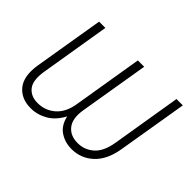

<svg xmlns="http://www.w3.org/2000/svg" viewBox="-112 -713 920 920"><g transform="rotate(45 348.0 -253.5)"><path d="M168.5 9.8Q103.5 9.8 68.8 -33.4Q34.2 -76.7 47.9 -160.6L106.9 -515.6H149.4L90.8 -160.6Q79.6 -92.8 103.8 -62Q127.9 -31.2 174.3 -31.2Q225.6 -31.2 263.2 -64.2Q300.8 -97.2 311 -160.6L369.6 -515.6H412.6L353.5 -160.6Q343.3 -97.2 369.4 -64.2Q395.5 -31.2 445.3 -31.2Q492.2 -31.2 526.9 -62Q561.5 -92.8 572.8 -160.6L631.3 -515.6H674.3L615.2 -160.6Q601.6 -76.7 555.2 -33.4Q508.8 9.8 444.8 9.8Q400.4 9.8 365.7 -13.2Q331.1 -36.1 319.8 -86.4Q293 -36.1 252.9 -13.2Q212.9 9.8 168.5 9.8Z"/></g></svg>

Font: Inter Display ExtraLight
Style: Italic
Weight: 200
Italic angle: -9.39999°
Designer: Rasmus Andersson
Foundry: rsms
Version: Version 4.000;git-a52131595